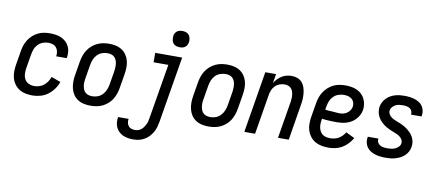

<svg xmlns="http://www.w3.org/2000/svg" viewBox="-80 -1059 3660 1601"><g transform="rotate(10 1750.0 -258.0)"><path d="M213 8Q183 8 154.5 2.5Q126 -3 102.5 -17.5Q79 -32 62 -54.5Q45 -77 37 -104Q29 -131 29 -161Q29 -191 34 -221L54 -341Q58 -365 66 -389.5Q74 -414 88.5 -436.5Q103 -459 123.5 -477.5Q144 -496 167.5 -507.5Q191 -519 216 -523.5Q241 -528 266 -528Q291 -528 316 -524.5Q341 -521 363 -511.5Q385 -502 402.5 -486Q420 -470 430.5 -449Q441 -428 443.5 -403.5Q446 -379 442 -353L441 -348H351L352 -351Q355 -371 351 -390Q347 -409 335 -423Q323 -437 304.5 -442.5Q286 -448 266 -448Q244 -448 221 -439Q198 -430 181 -412.5Q164 -395 155.5 -372.5Q147 -350 143 -327L123 -207Q119 -182 120.5 -157.5Q122 -133 133.5 -112.5Q145 -92 167 -82Q189 -72 214 -72Q235 -72 256 -78.5Q277 -85 294.5 -99Q312 -113 324.5 -132Q337 -151 344 -172L423 -143Q412 -111 391 -82Q370 -53 342 -32Q314 -11 280 -1.5Q246 8 213 8Z M704 8Q675 8 647 2Q619 -4 596 -19Q573 -34 558 -56.5Q543 -79 536 -106Q529 -133 529 -162Q529 -191 534 -221L554 -341Q558 -365 566.5 -390Q575 -415 589.5 -437.5Q604 -460 624.5 -478Q645 -496 669 -507.5Q693 -519 718.5 -523.5Q744 -528 769 -528Q798 -528 826 -522Q854 -516 877 -501Q900 -486 915.5 -463.5Q931 -441 938 -414Q945 -387 944.5 -358Q944 -329 939 -299L919 -179Q915 -155 906.5 -130Q898 -105 884 -82.5Q870 -60 849.5 -42Q829 -24 805 -12.5Q781 -1 755 3.5Q729 8 704 8ZM706 -72Q729 -72 751.5 -80.5Q774 -89 791 -107Q808 -125 817.5 -147.5Q827 -170 831 -193L851 -313Q853 -329 853.5 -345Q854 -361 852 -376.5Q850 -392 843.5 -406Q837 -420 826 -430Q815 -440 799.5 -444Q784 -448 768 -448Q745 -448 722 -439.5Q699 -431 682 -413Q665 -395 656 -372.5Q647 -350 643 -327L623 -207Q620 -191 619.5 -175Q619 -159 621.5 -143.5Q624 -128 630 -114Q636 -100 647.5 -90Q659 -80 674.5 -76Q690 -72 706 -72Z M1105 223Q1082 223 1059.5 219.5Q1037 216 1017 207Q997 198 981.5 183Q966 168 957 148.5Q948 129 946 106.5Q944 84 948 61H1037Q1034 77 1037 93Q1040 109 1049.5 121Q1059 133 1073.5 138Q1088 143 1104 143Q1118 143 1131.5 139Q1145 135 1157 125.5Q1169 116 1177 104Q1185 92 1191.5 79.5Q1198 67 1201.5 53.5Q1205 40 1207 26L1285 -440H1160V-520H1388L1295 39Q1291 62 1284.5 85Q1278 108 1266 129.5Q1254 151 1236.5 169.5Q1219 188 1196.5 200.5Q1174 213 1151 218Q1128 223 1105 223ZM1352 -601Q1336 -601 1320.5 -606.5Q1305 -612 1296 -624.5Q1287 -637 1284.5 -653.5Q1282 -670 1284 -687Q1286 -698 1292 -709Q1298 -720 1308 -727Q1318 -734 1329.5 -736.5Q1341 -739 1353 -739Q1369 -739 1384.5 -733.5Q1400 -728 1409 -715.5Q1418 -703 1421 -686.5Q1424 -670 1421 -653Q1419 -642 1413 -631Q1407 -620 1397 -613Q1387 -606 1375.5 -603.5Q1364 -601 1352 -601Z M1704 8Q1675 8 1647 2Q1619 -4 1596 -19Q1573 -34 1558 -56.5Q1543 -79 1536 -106Q1529 -133 1529 -162Q1529 -191 1534 -221L1554 -341Q1558 -365 1566.5 -390Q1575 -415 1589.5 -437.5Q1604 -460 1624.5 -478Q1645 -496 1669 -507.5Q1693 -519 1718.5 -523.5Q1744 -528 1769 -528Q1798 -528 1826 -522Q1854 -516 1877 -501Q1900 -486 1915.5 -463.5Q1931 -441 1938 -414Q1945 -387 1944.5 -358Q1944 -329 1939 -299L1919 -179Q1915 -155 1906.5 -130Q1898 -105 1884 -82.5Q1870 -60 1849.5 -42Q1829 -24 1805 -12.5Q1781 -1 1755 3.5Q1729 8 1704 8ZM1706 -72Q1729 -72 1751.5 -80.5Q1774 -89 1791 -107Q1808 -125 1817.5 -147.5Q1827 -170 1831 -193L1851 -313Q1853 -329 1853.5 -345Q1854 -361 1852 -376.5Q1850 -392 1843.5 -406Q1837 -420 1826 -430Q1815 -440 1799.5 -444Q1784 -448 1768 -448Q1745 -448 1722 -439.5Q1699 -431 1682 -413Q1665 -395 1656 -372.5Q1647 -350 1643 -327L1623 -207Q1620 -191 1619.5 -175Q1619 -159 1621.5 -143.5Q1624 -128 1630 -114Q1636 -100 1647.5 -90Q1659 -80 1674.5 -76Q1690 -72 1706 -72Z M2006 0 2092 -520H2183L2170 -442Q2181 -461 2197.5 -478Q2214 -495 2233 -506.5Q2252 -518 2273.5 -523Q2295 -528 2316 -528Q2342 -528 2365 -519Q2388 -510 2403.5 -492Q2419 -474 2426.5 -450.5Q2434 -427 2436.5 -402Q2439 -377 2437.5 -351Q2436 -325 2431 -299L2382 0H2291L2343 -313Q2345 -328 2346 -344Q2347 -360 2345 -375Q2343 -390 2338 -404Q2333 -418 2322.5 -428.5Q2312 -439 2297.5 -443.5Q2283 -448 2267 -448Q2247 -448 2225.5 -440Q2204 -432 2188.5 -416Q2173 -400 2164.5 -379.5Q2156 -359 2153 -338L2097 0Z M2719 8Q2689 8 2660 2.5Q2631 -3 2606.5 -17Q2582 -31 2564.5 -53.5Q2547 -76 2538 -103Q2529 -130 2529 -160Q2529 -190 2534 -221L2554 -341Q2558 -366 2566.5 -390.5Q2575 -415 2590 -437.5Q2605 -460 2625.5 -478.5Q2646 -497 2670.5 -508.5Q2695 -520 2720.5 -524Q2746 -528 2771 -528Q2796 -528 2821 -524Q2846 -520 2867.5 -510Q2889 -500 2906.5 -484Q2924 -468 2934.5 -446.5Q2945 -425 2949 -400.5Q2953 -376 2949 -350Q2945 -329 2935 -309Q2925 -289 2909.5 -272Q2894 -255 2874.5 -243Q2855 -231 2834 -224.5Q2813 -218 2791.5 -215.5Q2770 -213 2749 -213Q2738 -213 2728 -213.5Q2718 -214 2707 -214H2705Q2685 -215 2665 -216Q2645 -217 2625 -221L2623 -207Q2620 -190 2620 -173Q2620 -156 2623.5 -140.5Q2627 -125 2635.5 -111Q2644 -97 2657 -88Q2670 -79 2686.5 -75.5Q2703 -72 2720 -72Q2738 -72 2756 -76Q2774 -80 2790.5 -89.5Q2807 -99 2821 -113.5Q2835 -128 2844 -144L2918 -108Q2903 -82 2881.5 -59Q2860 -36 2833.5 -20.5Q2807 -5 2777.5 1.5Q2748 8 2719 8ZM2761 -290Q2777 -290 2793 -294Q2809 -298 2823 -307.5Q2837 -317 2847 -331.5Q2857 -346 2860 -362Q2863 -381 2857.5 -398.5Q2852 -416 2838.5 -427.5Q2825 -439 2807.5 -443.5Q2790 -448 2771 -448Q2748 -448 2724.5 -440Q2701 -432 2683 -414Q2665 -396 2656 -373.5Q2647 -351 2643 -327L2638 -300Q2653 -297 2668.5 -296Q2684 -295 2699.5 -294.5Q2715 -294 2730.5 -292Q2746 -290 2761 -290Z M3203 8Q3180 8 3157.5 5.5Q3135 3 3114 -3.5Q3093 -10 3075 -21Q3057 -32 3044.5 -49Q3032 -66 3027 -88Q3022 -110 3026 -133L3027 -139H3117L3116 -137Q3114 -120 3121.5 -106Q3129 -92 3142 -84.5Q3155 -77 3171.5 -74.5Q3188 -72 3204 -72Q3220 -72 3236 -74Q3252 -76 3267.5 -82.5Q3283 -89 3296.5 -102Q3310 -115 3312 -131Q3315 -148 3307.5 -162.5Q3300 -177 3287 -187Q3274 -197 3259 -203.5Q3244 -210 3228.5 -216Q3213 -222 3199 -228.5Q3185 -235 3170.5 -243Q3156 -251 3143.5 -261Q3131 -271 3120 -282.5Q3109 -294 3100.5 -307.5Q3092 -321 3086.5 -336.5Q3081 -352 3079.5 -369Q3078 -386 3080 -403Q3084 -423 3093.5 -441.5Q3103 -460 3118 -475.5Q3133 -491 3151.5 -501.5Q3170 -512 3190 -518Q3210 -524 3230 -526Q3250 -528 3270 -528Q3292 -528 3313.5 -525.5Q3335 -523 3355.5 -516.5Q3376 -510 3394 -499Q3412 -488 3423.5 -471Q3435 -454 3439.5 -433Q3444 -412 3440 -389L3439 -383H3349L3350 -386Q3352 -401 3346 -414.5Q3340 -428 3327.5 -435.5Q3315 -443 3300 -445.5Q3285 -448 3270 -448Q3255 -448 3239.5 -446Q3224 -444 3209.5 -437Q3195 -430 3183.5 -417.5Q3172 -405 3169 -390Q3166 -373 3173.5 -358Q3181 -343 3193.5 -333Q3206 -323 3221 -316.5Q3236 -310 3251.5 -304Q3267 -298 3282 -291.5Q3297 -285 3310.5 -277Q3324 -269 3337 -259Q3350 -249 3361 -237.5Q3372 -226 3381 -212.5Q3390 -199 3395.5 -183.5Q3401 -168 3402.5 -151.5Q3404 -135 3401 -118Q3398 -97 3387.5 -77.5Q3377 -58 3361 -43Q3345 -28 3325.5 -18Q3306 -8 3285.5 -2Q3265 4 3244 6Q3223 8 3203 8Z"/></g></svg>

Font: Iosevka Curly Medium
Style: Italic
Weight: 500
Italic angle: -9°
Monospace: yes
Designer: Belleve Invis
Foundry: Belleve Invis
Version: Version 22.1.2; ttfautohint (v1.8.4)